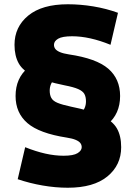

<svg xmlns="http://www.w3.org/2000/svg" viewBox="-20 -760 636 900"><path d="M308 -210Q339 -210 361 -231.5Q383 -253 383 -285Q383 -306 375.5 -319.5Q368 -333 346.5 -342.5Q325 -352 283 -360Q190 -379 139 -403Q88 -427 68 -462.5Q48 -498 48 -550Q48 -634 112.5 -687Q177 -740 298 -740Q357 -740 417.5 -730Q478 -720 533 -700L498 -550Q449 -570 404 -580Q359 -590 318 -590Q272 -590 252.5 -578.5Q233 -567 233 -550Q233 -539 239.5 -530.5Q246 -522 261.5 -515.5Q277 -509 303 -505Q432 -486 487.5 -438Q543 -390 543 -310Q543 -226 484 -177Q425 -128 308 -120ZM298 120Q240 120 179.5 109.5Q119 99 63 80L98 -70Q148 -50 192.5 -40Q237 -30 278 -30Q324 -30 343.5 -42Q363 -54 363 -70Q363 -81 356.5 -89.5Q350 -98 334.5 -104.5Q319 -111 293 -115Q164 -135 108.5 -183Q53 -231 53 -310Q53 -394 112 -443Q171 -492 288 -500V-410Q257 -410 235 -388.5Q213 -367 213 -335Q213 -315 220.5 -301Q228 -287 249.5 -278Q271 -269 313 -260Q407 -241 457.5 -217Q508 -193 528 -158Q548 -123 548 -70Q548 14 483.5 67Q419 120 298 120Z"/></svg>

Font: M PLUS 2 Thin Black
Style: Regular
Weight: 900
Version: Version 1.001